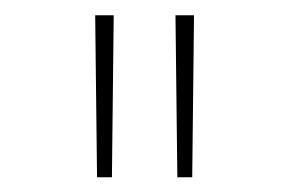

<svg xmlns="http://www.w3.org/2000/svg" viewBox="-20 -748 389 258"><path d="M110.4 -509.8 107.9 -727.5H132.8L130.4 -509.8ZM218.3 -509.8 215.8 -727.5H240.7L238.3 -509.8Z"/></svg>

Font: Inter 18pt Thin
Style: Regular
Weight: 250
Designer: Rasmus Andersson
Foundry: rsms
Version: Version 4.001;git-66647c0bb